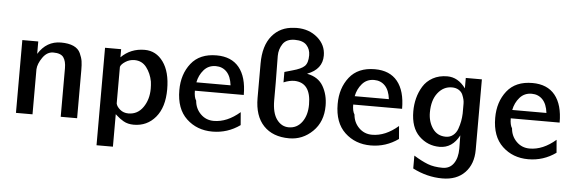

<svg xmlns="http://www.w3.org/2000/svg" viewBox="-54 -887 3735 1248"><g transform="rotate(5 1814.0 -263.0)"><path d="M66 0V-475H170V-394Q224 -481 318 -481Q368 -481 400 -466.5Q432 -452 445 -423.5Q458 -395 461.5 -372Q465 -349 465 -313V0H358V-317Q358 -363 340.5 -387.5Q323 -412 274 -412Q233 -412 204.5 -371Q176 -330 174 -294V0Z M606 164V-472H711V-419Q773 -481 864 -481Q939 -481 985.5 -416.5Q1032 -352 1032 -238Q1032 -121 977 -55.5Q922 10 835 10Q816 10 799 6Q782 2 767.5 -6.5Q753 -15 745 -21Q737 -27 725.5 -37Q714 -47 713 -48V164ZM713 -357V-325V-118Q717 -98 739.5 -79Q762 -60 794 -60Q854 -60 889.5 -111Q925 -162 925 -233Q925 -256 922 -279Q912 -332 882.5 -370.5Q853 -409 804 -409Q772 -409 745 -391.5Q718 -374 713 -357Z M1111 -240Q1111 -344 1167 -415Q1223 -486 1333 -486Q1430 -486 1480.5 -424Q1531 -362 1531 -245H1212Q1212 -202 1226 -181Q1230 -130 1265 -95Q1300 -60 1351 -60Q1438 -60 1521 -132L1528 -48Q1447 10 1348 10Q1247 10 1179 -54Q1111 -118 1111 -240ZM1217 -300H1440Q1433 -358 1405 -387Q1377 -416 1334 -416Q1286 -416 1256 -381.5Q1226 -347 1217 -300Z M1622 -234V-458Q1622 -575 1675.5 -639.5Q1729 -704 1818 -708H1817Q1823 -709 1837 -709Q1917 -709 1972 -662Q2027 -615 2027 -545Q2027 -456 1930 -419V-418Q2003 -404 2035 -348.5Q2067 -293 2067 -221Q2067 -117 2002 -53.5Q1937 10 1849 10Q1742 10 1682 -53Q1622 -116 1622 -234ZM1781 -349V-417Q1789 -420 1833 -432Q1889 -447 1910.5 -468Q1932 -489 1932 -539Q1932 -578 1908 -604.5Q1884 -631 1831 -631Q1776 -631 1752.5 -596Q1729 -561 1729 -517L1731 -343V-267V-228Q1731 -145 1762 -103Q1793 -61 1840 -61Q1894 -61 1926.5 -105.5Q1959 -150 1959 -220Q1959 -362 1852 -365Q1819 -365 1781 -349Z M2144 -240Q2144 -344 2200 -415Q2256 -486 2366 -486Q2463 -486 2513.5 -424Q2564 -362 2564 -245H2245Q2245 -202 2259 -181Q2263 -130 2298 -95Q2333 -60 2384 -60Q2471 -60 2554 -132L2561 -48Q2480 10 2381 10Q2280 10 2212 -54Q2144 -118 2144 -240ZM2250 -300H2473Q2466 -358 2438 -387Q2410 -416 2367 -416Q2319 -416 2289 -381.5Q2259 -347 2250 -300Z M2638 -236Q2638 -280 2648.5 -321Q2659 -362 2681.5 -399Q2704 -436 2744.5 -458.5Q2785 -481 2839 -481Q2909 -481 2959 -413V-481H3064V-21Q3064 72 3010.5 127.5Q2957 183 2863 183Q2764 183 2670 135V51Q2722 83 2762.5 98.5Q2803 114 2859 114Q2906 114 2931.5 77.5Q2957 41 2957 -19Q2957 -34 2956.5 -63Q2956 -92 2956 -106Q2911 -20 2828 -20Q2750 -20 2694 -74.5Q2638 -129 2638 -236ZM2746 -237Q2746 -177 2776.5 -133Q2807 -89 2863 -89Q2890 -89 2910 -105Q2930 -121 2939.5 -147.5Q2949 -174 2953.5 -198.5Q2958 -223 2959 -249V-313Q2959 -326 2956 -339.5Q2953 -353 2945.5 -371Q2938 -389 2919.5 -400.5Q2901 -412 2875 -412Q2820 -412 2783 -365Q2746 -318 2746 -237Z M3172 -240Q3172 -344 3228 -415Q3284 -486 3394 -486Q3491 -486 3541.5 -424Q3592 -362 3592 -245H3273Q3273 -202 3287 -181Q3291 -130 3326 -95Q3361 -60 3412 -60Q3499 -60 3582 -132L3589 -48Q3508 10 3409 10Q3308 10 3240 -54Q3172 -118 3172 -240ZM3278 -300H3501Q3494 -358 3466 -387Q3438 -416 3395 -416Q3347 -416 3317 -381.5Q3287 -347 3278 -300Z"/></g></svg>

Font: Coval
Style: Medium
Weight: 500
Foundry: Context Ltd
Version: Version 001.000